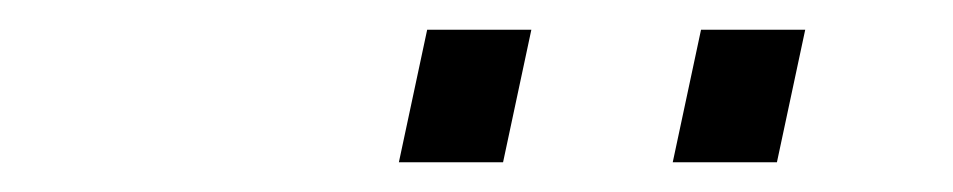

<svg xmlns="http://www.w3.org/2000/svg" viewBox="-20 -727 640 129"><path d="M248 -618 267 -707H337L318 -618ZM432 -618 451 -707H521L502 -618Z"/></svg>

Font: Geist Mono Light
Style: Italic
Weight: 300
Italic angle: -12°
Monospace: yes
Designer: Basement.studio, Andrés Briganti, Mateo Zaragoza
Foundry: Basement.studio, Vercel, Andrés Briganti, Guido Ferreyra, Mateo Zaragoza
Version: Version 1.500; ttfautohint (v1.8.4.7-5d5b)